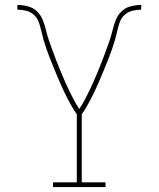

<svg xmlns="http://www.w3.org/2000/svg" viewBox="-20 -755 640 775"><path d="M194 0V-19H290V-294Q279 -309 270 -325Q261 -341 252.5 -357Q244 -373 236.5 -389.5Q229 -406 221.5 -423Q214 -440 207 -457Q200 -474 193 -491Q186 -508 179.5 -525Q173 -542 167 -559Q161 -576 156 -593.5Q151 -611 147 -629Q143 -647 137 -664.5Q131 -682 117.5 -694.5Q104 -707 86 -711.5Q68 -716 50 -716V-735Q71 -735 92.5 -729.5Q114 -724 129.5 -709Q145 -694 153 -673.5Q161 -653 166 -632Q171 -611 178 -590.5Q185 -570 192.5 -550Q200 -530 207.5 -510Q215 -490 223.5 -470Q232 -450 240.5 -430Q249 -410 258.5 -390.5Q268 -371 278 -352Q288 -333 300 -315Q312 -333 322 -352Q332 -371 341.5 -390.5Q351 -410 359.5 -430Q368 -450 376.5 -470Q385 -490 392.5 -510Q400 -530 407.5 -550Q415 -570 422 -590.5Q429 -611 434 -632Q439 -653 447 -673.5Q455 -694 470.5 -709Q486 -724 507.5 -729.5Q529 -735 550 -735V-716Q532 -716 514 -711.5Q496 -707 482.5 -694.5Q469 -682 463 -664.5Q457 -647 453 -629Q449 -611 444 -593.5Q439 -576 433 -559Q427 -542 420.5 -525Q414 -508 407 -491Q400 -474 393 -457Q386 -440 378.5 -423Q371 -406 363.5 -389.5Q356 -373 347.5 -357Q339 -341 330 -325Q321 -309 310 -294V-19H406V0Z"/></svg>

Font: Iosevka Slab Thin Extended
Style: Regular
Weight: 100
Width: 7
Monospace: yes
Designer: Belleve Invis
Foundry: Belleve Invis
Version: Version 11.1.1; ttfautohint (v1.8.3)